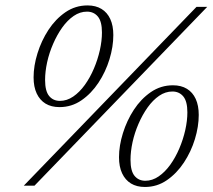

<svg xmlns="http://www.w3.org/2000/svg" viewBox="-20 -702 806 726"><path d="M70 0 723 -676H763.5L110.5 0ZM206.5 -320.5Q233 -320.5 257 -337Q281 -353.5 300.8 -381Q320.5 -408.5 335 -442.5Q349.5 -476.5 357.5 -512Q365.5 -547.5 365.5 -579Q365.5 -621 350 -639.5Q334.5 -658 309 -658Q282.5 -658 258.8 -641.8Q235 -625.5 215.2 -597.8Q195.5 -570 180.8 -536Q166 -502 158.2 -466.5Q150.5 -431 150.5 -399.5Q150.5 -357.5 165.8 -339Q181 -320.5 206.5 -320.5ZM311 -681.5Q342 -681.5 363.8 -668.2Q385.5 -655 397 -630Q408.5 -605 408.5 -569.5Q408.5 -525.5 394 -478Q379.5 -430.5 352.5 -389.5Q325.5 -348.5 288.2 -322.8Q251 -297 205 -297Q174 -297 152.2 -310.2Q130.5 -323.5 118.8 -348.5Q107 -373.5 107 -409.5Q107 -453 121.8 -500.5Q136.5 -548 163.2 -589Q190 -630 227.5 -655.8Q265 -681.5 311 -681.5ZM529.5 -18.5Q556 -18.5 580 -35Q604 -51.5 623.8 -79Q643.5 -106.5 658 -140.5Q672.5 -174.5 680.5 -210Q688.5 -245.5 688.5 -277Q688.5 -319 673 -337.5Q657.5 -356 632 -356Q605.5 -356 581.8 -339.8Q558 -323.5 538.2 -295.8Q518.5 -268 503.8 -234Q489 -200 481.2 -164.5Q473.5 -129 473.5 -97.5Q473.5 -55.5 488.8 -37Q504 -18.5 529.5 -18.5ZM634 -379.5Q665 -379.5 686.8 -366.2Q708.5 -353 720 -328Q731.5 -303 731.5 -267.5Q731.5 -223.5 717 -176Q702.5 -128.5 675.5 -87.5Q648.5 -46.5 611.2 -20.8Q574 5 528 5Q497 5 475.2 -8.2Q453.5 -21.5 441.8 -46.5Q430 -71.5 430 -107.5Q430 -151 444.8 -198.5Q459.5 -246 486.2 -287Q513 -328 550.5 -353.8Q588 -379.5 634 -379.5Z"/></svg>

Font: Newsreader 16pt 16pt Light
Style: Italic
Weight: 300
Italic angle: -17°
Version: Version 1.003